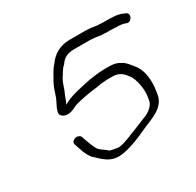

<svg xmlns="http://www.w3.org/2000/svg" viewBox="-106 -568 696 682"><g transform="rotate(-30 241.5 -227.0)"><path d="M316.3 -450H254.3C212.3 -450 183.1 -430 164.8 -403C150.6 -389 142.4 -369 131.8 -352C122.1 -335 115.7 -314 109.9 -296C104.3 -280 78.8 -245 93.9 -233C111.2 -216 137.8 -226 156.5 -237C168.2 -241 188.8 -245 202.3 -248L224.9 -252L249.4 -255C261.7 -257 276.2 -260 289.2 -260C294.3 -261 299.3 -261 304.3 -261H321.3C356.3 -261 368.7 -238 380.2 -222L384.7 -213C392.1 -190 398.1 -165 393.4 -135L391.3 -122C388.5 -104 368.9 -88 351.8 -81C331.6 -73 312.3 -65 293 -57C269.8 -49 246.7 -36 218.1 -32H211.1C199.5 -35 185.5 -35 178.3 -40C165.9 -52.3 146.3 -59.2 140.2 -77C133.3 -90 127.9 -107 122.3 -122C119.8 -129.5 120 -133.5 111.7 -137C96.8 -144 80.4 -130.4 84 -120C92.5 -95.6 99.1 -68.7 115.9 -50C139.8 -30 164 6 222 -6C261.2 -14 292.4 -28 324.8 -43C364.3 -61.3 419.8 -74.3 428 -126L430 -139C436.4 -179 431.7 -219 413.8 -245C402.9 -258 394.1 -272 379.8 -283L365.1 -291C354.9 -296 343.2 -298 327.2 -298H310.2C289.2 -298 267.7 -295 247.2 -292C206.8 -283 160.7 -276 129.5 -256C134.6 -269 138 -278 142.9 -290L149.3 -305C153.2 -317 159.1 -335 165.8 -346C174.7 -358 181.2 -374 193.8 -384C205.5 -401.7 220.7 -413 251.4 -413H313.4C330.4 -413 346.9 -410 361.6 -408C366.6 -408 372.6 -408 379.5 -407H399.5C404.5 -407 412.3 -406 421.3 -406C440.3 -406 446 -404 456.5 -401C475.8 -390 493.7 -421 476.3 -431C462.2 -437 450.2 -443 427.2 -443C418.3 -444 410.3 -444 404.3 -444H386.3C379.5 -445 372.5 -445 367.5 -445C352.8 -447 333.3 -450 316.3 -450Z"/></g></svg>

Font: CiSf OpenHand
Style: SquObl
Weight: 400
Foundry: Cannot Into Space Fonts
Version: Version 0.7892